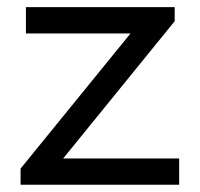

<svg xmlns="http://www.w3.org/2000/svg" viewBox="-20 -508 549 528"><path d="M472.7 0H36.6V-44.4L338.9 -416H51.3V-488.3H460.4V-449.7L153.8 -72.3H472.7Z"/></svg>

Font: Kumbh Sans
Style: Regular
Weight: 400
Version: Version 1.005